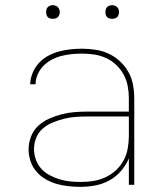

<svg xmlns="http://www.w3.org/2000/svg" viewBox="-20 -717 640 745"><path d="M292 8Q269 8 245.5 5.5Q222 3 199.5 -3.5Q177 -10 156.5 -22Q136 -34 121 -51.5Q106 -69 98.5 -91.5Q91 -114 91 -138Q91 -163 100.5 -187.5Q110 -212 128.5 -229Q147 -246 170.5 -256.5Q194 -267 219 -273.5Q244 -280 269.5 -282Q295 -284 320 -284H480V-336Q480 -360 475.5 -383.5Q471 -407 459.5 -428Q448 -449 430.5 -465.5Q413 -482 391 -492Q369 -502 345.5 -505.5Q322 -509 298 -509Q278 -509 258 -507Q238 -505 218.5 -500Q199 -495 181 -485.5Q163 -476 149 -462Q135 -448 126.5 -429Q118 -410 118 -390H97Q98 -413 106.5 -434Q115 -455 130.5 -472Q146 -489 166 -500Q186 -511 208 -517Q230 -523 252.5 -525.5Q275 -528 298 -528Q324 -528 350.5 -524Q377 -520 401 -509Q425 -498 445 -479.5Q465 -461 478 -438Q491 -415 496 -388.5Q501 -362 501 -336V0H480V-103Q469 -76 449.5 -53.5Q430 -31 404.5 -17Q379 -3 350 2.5Q321 8 292 8ZM295 -11Q319 -11 343.5 -15Q368 -19 390 -29.5Q412 -40 430 -56.5Q448 -73 459.5 -94.5Q471 -116 475.5 -140.5Q480 -165 480 -189V-265H320Q297 -265 274.5 -263.5Q252 -262 230 -256.5Q208 -251 186.5 -242.5Q165 -234 147.5 -219.5Q130 -205 121 -183.5Q112 -162 112 -139Q112 -118 119 -98Q126 -78 140 -62.5Q154 -47 173 -37Q192 -27 212 -21Q232 -15 253 -13Q274 -11 295 -11ZM415 -644Q410 -644 404.5 -645.5Q399 -647 395.5 -650.5Q392 -654 390.5 -659.5Q389 -665 389 -670Q389 -675 390.5 -680.5Q392 -686 395.5 -689.5Q399 -693 404.5 -695Q410 -697 415 -697Q420 -697 425.5 -695Q431 -693 434.5 -689.5Q438 -686 440 -680.5Q442 -675 442 -670Q442 -665 440 -659.5Q438 -654 434.5 -650.5Q431 -647 425.5 -645.5Q420 -644 415 -644ZM185 -644Q180 -644 174.5 -645.5Q169 -647 165.5 -650.5Q162 -654 160.5 -659.5Q159 -665 159 -670Q159 -675 160.5 -680.5Q162 -686 165.5 -689.5Q169 -693 174.5 -695Q180 -697 185 -697Q190 -697 195.5 -695Q201 -693 204.5 -689.5Q208 -686 210 -680.5Q212 -675 212 -670Q212 -665 210 -659.5Q208 -654 204.5 -650.5Q201 -647 195.5 -645.5Q190 -644 185 -644Z"/></svg>

Font: Iosevka Thin Extended
Style: Regular
Weight: 100
Width: 7
Monospace: yes
Designer: Belleve Invis
Foundry: Belleve Invis
Version: Version 32.5.0; ttfautohint (v1.8.4)